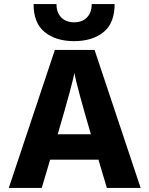

<svg xmlns="http://www.w3.org/2000/svg" viewBox="-20 -918 730 938"><path d="M540 -898Q540 -805 485.5 -761Q431 -717 342 -717Q253 -717 198.5 -761Q144 -805 144 -898H256Q256 -856 279.5 -832.5Q303 -809 342 -809Q381 -809 404.5 -832.5Q428 -856 428 -898ZM184 0H23L248 -674H442L667 0H502L461 -138H225ZM343 -562Q337 -518 262 -262H424Q357 -491 343 -562Z"/></svg>

Font: Hind Jalandhar
Style: Bold
Weight: 700
Designer: Namrata Goyal
Foundry: Indian Type Foundry
Version: Version 0.702;PS 1.0;hotconv 1.0.81;makeotf.lib2.5.63406